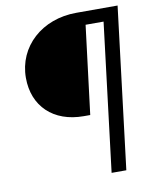

<svg xmlns="http://www.w3.org/2000/svg" viewBox="-82 -790 679 853"><g transform="rotate(-10 257.0 -364.0)"><path d="M273.9 -269.5H303.2L352.5 -668H433.6L352.1 0H418.5L507.3 -727.5H321.3C165.5 -727.5 50.3 -622.6 50.3 -481.4C50.3 -353.5 137.2 -269.5 273.9 -269.5Z"/></g></svg>

Font: Guggenheim Sans Display Light
Style: Italic
Weight: 300
Italic angle: -7°
Designer: Modified by Tom Baber under direction of Pentagram Design 2023
Foundry: rsms
Version: Version 1.001;Glyphs 3.1.2 (3151)